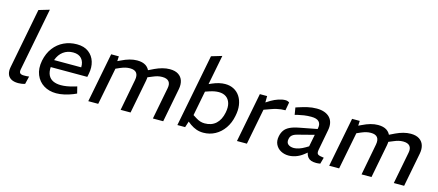

<svg xmlns="http://www.w3.org/2000/svg" viewBox="-54 -1325 4306 1886"><g transform="rotate(15 2099.5 -381.5)"><path d="M227 -4Q209 2 191.5 4.5Q174 7 158 7Q112 7 84.5 -10Q57 -27 48 -56.5Q39 -86 46 -123L165 -738L273 -770L149 -132Q143 -103 154 -91.5Q165 -80 193 -80Q207 -80 219.5 -80.5Q232 -81 246 -83Z M544 7Q471 7 417 -26.5Q363 -60 337.5 -121.5Q312 -183 328 -267Q344 -345 385.5 -399.5Q427 -454 487.5 -482.5Q548 -511 619 -511Q693 -511 739 -476Q785 -441 802 -385Q819 -329 806 -263L799 -228H427Q424 -178 440 -145.5Q456 -113 489 -97.5Q522 -82 569 -82Q597 -82 627.5 -87Q658 -92 690 -101L728 -112L745 -44L711 -29Q668 -12 625 -2.5Q582 7 544 7ZM441 -303H717Q719 -358 690 -391Q661 -424 604 -424Q547 -424 504.5 -393Q462 -362 441 -303Z M870 0 968 -503H1046L1042 -425L1016 -441L1076 -469Q1116 -489 1155.5 -500Q1195 -511 1231 -511Q1287 -511 1319.5 -489.5Q1352 -468 1364 -430Q1376 -392 1366 -341L1300 0H1199L1260 -320Q1269 -368 1250 -393Q1231 -418 1183 -418Q1159 -418 1136.5 -412.5Q1114 -407 1088 -396L1045 -377L971 0ZM1527 0 1590 -325Q1599 -370 1579 -394Q1559 -418 1511 -418Q1487 -418 1464.5 -412.5Q1442 -407 1417 -396L1361 -373L1342 -438L1414 -473Q1452 -491 1490 -501Q1528 -511 1564 -511Q1618 -511 1651 -489.5Q1684 -468 1696 -431Q1708 -394 1699 -346L1632 0Z M2040 7Q2002 7 1969.5 -4.5Q1937 -16 1907 -37L1865 -69L1897 -140L1940 -113Q1962 -99 1983.5 -92Q2005 -85 2030 -85Q2100 -85 2144 -125.5Q2188 -166 2203 -242Q2214 -298 2202.5 -337Q2191 -376 2161.5 -397Q2132 -418 2086 -418Q2066 -418 2043.5 -414Q2021 -410 1994 -401L1953 -387L1898 -104L1883 -87L1855 0H1776L1920 -738L2027 -770L1960 -428L1929 -451L1998 -481Q2032 -496 2065 -503.5Q2098 -511 2127 -511Q2177 -511 2215.5 -490.5Q2254 -470 2278 -433Q2302 -396 2309.5 -345.5Q2317 -295 2304 -234Q2290 -161 2252 -106.5Q2214 -52 2159.5 -22.5Q2105 7 2040 7Z M2382 0 2480 -503H2554L2553 -417L2531 -424L2598 -466Q2632 -486 2669.5 -498.5Q2707 -511 2739 -511Q2762 -511 2779 -498L2764 -415Q2741 -415 2719.5 -412.5Q2698 -410 2674.5 -404.5Q2651 -399 2621 -388L2554 -364L2483 0Z M3230 3Q3219 5 3207.5 6Q3196 7 3188 7Q3128 7 3104 -23Q3080 -53 3081 -97L3077 -116L3119 -330Q3127 -371 3105 -395Q3083 -419 3026 -419Q2987 -419 2953 -414Q2919 -409 2890 -402L2863 -395L2851 -467L2879 -476Q2921 -490 2965.5 -500.5Q3010 -511 3058 -511Q3103 -511 3137 -498.5Q3171 -486 3192 -463Q3213 -440 3220 -407.5Q3227 -375 3219 -334L3179 -123Q3173 -89 3187 -78Q3201 -67 3248 -62ZM2907 7Q2864 7 2828.5 -12Q2793 -31 2775 -67Q2757 -103 2767 -152Q2774 -187 2792 -213Q2810 -239 2845.5 -256.5Q2881 -274 2940 -285L3138 -323L3126 -262L2940 -214Q2915 -208 2900 -199Q2885 -190 2877 -178.5Q2869 -167 2866 -150Q2859 -113 2880.5 -95.5Q2902 -78 2939 -78Q2961 -78 2990.5 -87.5Q3020 -97 3050 -115L3102 -146L3110 -91L3053 -46Q3018 -19 2980 -6Q2942 7 2907 7Z M3320 0 3418 -503H3496L3492 -425L3466 -441L3526 -469Q3566 -489 3605.5 -500Q3645 -511 3681 -511Q3737 -511 3769.5 -489.5Q3802 -468 3814 -430Q3826 -392 3816 -341L3750 0H3649L3710 -320Q3719 -368 3700 -393Q3681 -418 3633 -418Q3609 -418 3586.5 -412.5Q3564 -407 3538 -396L3495 -377L3421 0ZM3977 0 4040 -325Q4049 -370 4029 -394Q4009 -418 3961 -418Q3937 -418 3914.5 -412.5Q3892 -407 3867 -396L3811 -373L3792 -438L3864 -473Q3902 -491 3940 -501Q3978 -511 4014 -511Q4068 -511 4101 -489.5Q4134 -468 4146 -431Q4158 -394 4149 -346L4082 0Z"/></g></svg>

Font: REM
Style: Italic
Weight: 400
Italic angle: -11°
Designer: Octavio Pardo
Foundry: Ashler Design
Version: Version 1.005;gftools[0.9.28]